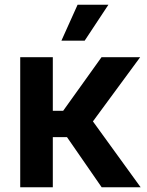

<svg xmlns="http://www.w3.org/2000/svg" viewBox="-20 -786 616 806"><path d="M64.9 0V-545.9H201.7V-320.8H245.1L406.2 -545.9H568.4L370.1 -276.4L570.3 0H406.7L261.2 -210.4H201.7V0ZM237.8 -615.2 305.7 -766.1H435.1L335.4 -615.2Z"/></svg>

Font: Inter Cardless
Style: Bold
Weight: 700
Designer: Rasmus Andersson
Foundry: rsms
Version: Version 4.001;git-9221beed3